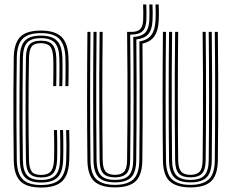

<svg xmlns="http://www.w3.org/2000/svg" viewBox="-20 -840 1050 867"><path d="M165.5 6.8Q100.1 6.8 71.6 -22.1Q43.1 -51.1 42.1 -116.8Q41.1 -191.1 40.7 -267.9Q40.2 -344.7 40.6 -422.6Q40.9 -500.6 42.1 -578.7Q43.1 -644.4 71.2 -673.2Q99.3 -701.9 164.5 -701.9Q228.8 -701.9 258 -673.2Q287.2 -644.5 289.2 -578.7Q289.7 -567.7 289.8 -551Q289.9 -534.3 289.7 -515.8Q289.6 -497.2 289.4 -480.1Q289.3 -463 288.8 -451.1H275.1Q275.6 -467.9 275.9 -492.2Q276.1 -516.4 276.1 -540Q276 -563.7 275.5 -578.3Q273.5 -638.6 247.8 -664.5Q222.1 -690.5 164.5 -690.5Q107.9 -690.5 82.3 -665Q56.7 -639.5 55.8 -578.6Q54.9 -512.8 54.4 -438Q53.9 -363.2 54.3 -282.2Q54.7 -201.2 55.8 -117Q56.7 -56.8 82.2 -30.7Q107.7 -4.6 165.5 -4.6Q223.7 -4.6 250.3 -30.4Q276.9 -56.3 279 -117.1Q280.1 -148.6 280 -183.1Q279.9 -217.7 278.6 -252.6H292.3Q293.1 -227.6 293.4 -204.3Q293.7 -180.9 293.5 -159Q293.4 -137.1 292.7 -116.7Q290.5 -50.7 261 -21.9Q231.4 6.8 165.5 6.8ZM165.5 -15.9Q114.8 -15.9 92.6 -39.3Q70.4 -62.6 69.6 -117.5Q68.9 -171.8 68.4 -228.9Q67.9 -286 67.9 -344.6Q67.9 -403.2 68.3 -462Q68.6 -520.8 69.6 -578.3Q70.4 -632.7 92.2 -655.9Q113.9 -679.1 164.5 -679.1Q214.8 -679.1 237.4 -655.9Q260 -632.8 261.7 -578.1Q262.2 -564.8 262.3 -541.1Q262.4 -517.5 262.1 -492.7Q261.8 -467.9 261.3 -451.1H247.6Q248.2 -470.4 248.4 -493Q248.7 -515.7 248.6 -537.9Q248.5 -560.1 248 -577.7Q246.7 -626.3 227.3 -647Q207.9 -667.7 164.5 -667.7Q121.1 -667.7 102.6 -647.4Q84.1 -627 83.3 -578.3Q82.4 -507.6 81.9 -429.7Q81.5 -351.8 81.8 -272.2Q82.2 -192.7 83.3 -117Q84.1 -68.3 102.9 -47.8Q121.6 -27.4 165.4 -27.4Q209.3 -27.4 229.5 -47.7Q249.7 -68.1 251.5 -117.9Q252.2 -136.8 252.3 -158.9Q252.4 -181.1 252.1 -204.8Q251.8 -228.6 251.1 -252.6H264.9Q265.5 -227.6 265.8 -204.3Q266.1 -181.1 266 -159.4Q265.9 -137.7 265.2 -117.5Q263.2 -62.5 240.2 -39.2Q217.3 -15.9 165.5 -15.9ZM165.4 -38.7Q129.7 -38.7 113.7 -56Q97.6 -73.3 97.1 -117.1Q96.4 -170.2 95.9 -227.7Q95.5 -285.2 95.5 -344.7Q95.5 -404.2 95.8 -463.3Q96.2 -522.4 97.1 -578.3Q97.6 -621.1 113 -638.7Q128.4 -656.3 164.5 -656.3Q202 -656.3 217.5 -637.8Q233 -619.3 234.3 -577.4Q234.7 -561.1 234.7 -538.3Q234.7 -515.5 234.6 -492.3Q234.4 -469.1 233.9 -451.1H220.1Q220.7 -470.1 220.9 -492.9Q221.2 -515.7 221.1 -537.8Q221 -559.9 220.5 -576.6Q219.3 -614.4 206.7 -629.7Q194 -645 164.5 -645Q134.5 -645 123 -629.8Q111.6 -614.6 110.9 -578.2Q109.7 -514.9 109.2 -456.6Q108.8 -398.2 108.8 -342.3Q108.8 -286.4 109.3 -230.7Q109.9 -175.1 110.9 -117.1Q111.6 -80.8 123.4 -65.4Q135.2 -50.1 165.4 -50.1Q195.3 -50.1 208.9 -65.2Q222.6 -80.3 224 -119Q224.7 -136.6 224.8 -158.8Q224.9 -180.9 224.6 -205.1Q224.3 -229.2 223.6 -252.6H237.3Q238.1 -228.3 238.4 -204.6Q238.7 -180.9 238.5 -158.9Q238.4 -136.9 237.8 -118.3Q236.1 -75 219.7 -56.9Q203.4 -38.7 165.4 -38.7Z M499 6.2Q436.1 6.2 405.9 -21Q375.7 -48.3 374.8 -115.8Q374 -177.1 373.6 -247.7Q373.2 -318.2 373.2 -393.7Q373.2 -469.1 373.6 -545.8Q374 -622.5 374.8 -696H388.5Q387.7 -626.9 387.3 -551.4Q386.9 -475.8 386.9 -399.3Q386.9 -322.8 387.4 -250.5Q387.8 -178.2 388.6 -115.5Q389.2 -53 417 -29.1Q444.7 -5.2 499 -5.2Q553.8 -5.2 581.1 -29.4Q608.3 -53.6 609 -115.8Q610 -196.8 610.4 -286.6Q610.8 -376.4 610.6 -469.4Q610.3 -562.3 609.4 -652.7Q645.1 -658.6 662.3 -680.4Q679.5 -702.2 682 -744.4Q682.8 -755.2 683 -769Q683.1 -782.8 682.8 -796.2Q682.5 -809.7 682 -819.8H696.5Q697 -810 697.3 -796.3Q697.6 -782.7 697.5 -768.7Q697.3 -754.8 696.5 -743.7Q693.9 -699.6 676.5 -675.4Q659.2 -651.2 623.4 -643Q624.1 -554 624.2 -462.9Q624.3 -371.8 624 -283.7Q623.7 -195.6 622.7 -115.8Q621.8 -49.7 592.6 -21.7Q563.3 6.2 499 6.2ZM499 -16.5Q447.4 -16.5 425.2 -39.5Q402.9 -62.6 402.3 -116.2Q401.5 -185.4 401.1 -257.7Q400.7 -330 400.7 -403.6Q400.7 -477.2 401.1 -550.7Q401.5 -624.1 402.3 -696H416.1Q415 -605.4 414.6 -504.5Q414.2 -403.6 414.6 -303.9Q415 -204.2 416 -116.2Q416.6 -68.3 435.8 -48Q454.9 -27.7 499 -27.7Q543.1 -27.7 562 -48Q580.9 -68.3 581.5 -116.2Q582.3 -184.8 582.8 -255.9Q583.3 -327 583.2 -398.4Q583.1 -469.8 582.8 -539.1Q582.6 -608.4 581.8 -673.2Q617.6 -674.7 634.9 -691.8Q652.1 -708.8 654.4 -749Q654.9 -763.7 654.9 -783.2Q654.9 -802.7 654.1 -819.8H668.6Q669.5 -799.9 669.6 -780.3Q669.7 -760.7 668.6 -745.4Q666.3 -704.3 648.7 -685Q631.2 -665.6 595.6 -661.9Q596.6 -566.1 596.8 -475.2Q597 -384.2 596.6 -295.3Q596.2 -206.3 595.2 -116.2Q594.6 -62.4 572.5 -39.5Q550.3 -16.5 499 -16.5ZM499 -39.1Q462.7 -39.1 446.6 -56.3Q430.4 -73.5 429.8 -116.8Q428.7 -205.6 428.3 -302.9Q427.9 -400.2 428.3 -500Q428.8 -599.8 429.8 -696H443.6Q442.8 -631.1 442.4 -555.8Q442 -480.6 442 -402.7Q442 -324.9 442.4 -251.5Q442.8 -178 443.6 -116.8Q444.1 -80.6 456.7 -65.6Q469.4 -50.5 499 -50.5Q527 -50.5 540.3 -64.6Q553.6 -78.8 553.9 -116.8Q555.1 -198.8 555.5 -296.4Q555.9 -393.9 555.6 -496.6Q555.3 -599.2 554 -696H574.6Q599.6 -696 612.2 -707.5Q624.7 -718.9 626.5 -749.2Q627.2 -762.7 627 -782.4Q626.9 -802.1 626.2 -819.8H640.6Q641.4 -802.1 641.4 -782.6Q641.5 -763.2 641 -748.9Q638.9 -712.7 622.8 -698.3Q606.8 -683.9 574.6 -683.9H567.8Q569.6 -536.9 569.4 -393.9Q569.3 -250.8 567.7 -116.8Q567.4 -73.5 551.1 -56.3Q534.9 -39.1 499 -39.1Z M840 6.2Q777.1 6.2 746.9 -21Q716.7 -48.3 715.8 -115.8Q715 -177.1 714.6 -247.7Q714.2 -318.2 714.2 -393.7Q714.2 -469.1 714.6 -545.8Q715 -622.5 715.8 -696H729.5Q728.7 -626.9 728.3 -551.4Q727.9 -475.8 727.9 -399.3Q727.9 -322.8 728.4 -250.5Q728.8 -178.2 729.6 -115.5Q730.2 -53 758 -29.1Q785.7 -5.2 840 -5.2Q894.8 -5.2 922.1 -29.4Q949.3 -53.6 950 -115.8Q950.7 -181.2 951.1 -252.9Q951.5 -324.6 951.6 -399.3Q951.6 -474 951.2 -549Q950.8 -623.9 950 -696H963.7Q964.8 -599.3 965.2 -499Q965.6 -398.6 965.2 -301.2Q964.8 -203.8 963.7 -115.8Q962.8 -49.7 933.6 -21.7Q904.3 6.2 840 6.2ZM840 -16.5Q788.4 -16.5 766.2 -39.5Q743.9 -62.6 743.3 -116.2Q742.5 -185.4 742.1 -257.7Q741.7 -330 741.7 -403.6Q741.7 -477.2 742.1 -550.7Q742.5 -624.1 743.3 -696H757.1Q756 -605.4 755.6 -504.5Q755.2 -403.6 755.6 -303.9Q756 -204.2 757 -116.2Q757.6 -68.3 776.8 -48Q795.9 -27.7 840 -27.7Q884.1 -27.7 903 -48Q921.9 -68.3 922.5 -116.2Q923.3 -187.6 923.7 -262Q924.1 -336.3 924.1 -410.7Q924.1 -485.1 923.7 -557.2Q923.3 -629.3 922.5 -696H936.2Q937.5 -593.3 937.8 -496.6Q938 -399.9 937.7 -305.7Q937.3 -211.5 936.2 -116.2Q935.6 -62.4 913.5 -39.5Q891.3 -16.5 840 -16.5ZM840 -39.1Q803.7 -39.1 787.6 -56.3Q771.4 -73.5 770.8 -116.8Q769.7 -205.6 769.3 -302.9Q768.9 -400.2 769.3 -500Q769.8 -599.8 770.8 -696H784.6Q783.8 -631.1 783.4 -555.8Q783 -480.6 783 -402.7Q783 -324.9 783.4 -251.5Q783.8 -178 784.6 -116.8Q785.1 -80.6 797.7 -65.6Q810.4 -50.5 840 -50.5Q868 -50.5 881.3 -64.6Q894.6 -78.8 894.9 -116.8Q896.1 -198.8 896.5 -296.4Q896.9 -393.9 896.6 -496.6Q896.3 -599.2 895 -696H908.7Q910.5 -545.8 910.4 -399.7Q910.3 -253.6 908.7 -116.8Q908.4 -73.5 892.1 -56.3Q875.9 -39.1 840 -39.1Z"/></svg>

Font: Big Shoulders Inline Display SC Thin
Style: Regular
Weight: 100
Designer: Patric King
Foundry: XO Type Co
Version: Version 2.002